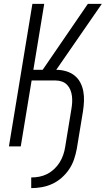

<svg xmlns="http://www.w3.org/2000/svg" viewBox="-20 -755 545 990"><path d="M141 215V160Q162 160 183 156Q204 152 223.5 142Q243 132 259.5 116.5Q276 101 287.5 82.5Q299 64 306 43.5Q313 23 316 3L348 -192Q351 -209 352 -226Q353 -243 351 -259.5Q349 -276 343 -291Q337 -306 326 -317.5Q315 -329 299.5 -334.5Q284 -340 267 -340H143L87 0H26L147 -735H208L152 -395H200L433 -735H505L270 -395Q296 -395 320 -388Q344 -381 363 -366.5Q382 -352 393.5 -330.5Q405 -309 409.5 -284.5Q414 -260 413 -234Q412 -208 408 -182L376 12Q371 39 362 66Q353 93 337 117Q321 141 298.5 161Q276 181 250 193Q224 205 196 210Q168 215 141 215Z"/></svg>

Font: Iosevka Light
Style: Italic
Weight: 300
Italic angle: -9°
Monospace: yes
Designer: Belleve Invis
Foundry: Belleve Invis
Version: Version 32.5.0; ttfautohint (v1.8.4)